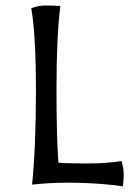

<svg xmlns="http://www.w3.org/2000/svg" viewBox="-20 -669 483 700"><path d="M97 4Q111 -134 111 -338.5Q111 -543 94 -639Q120 -649 146 -649Q172 -649 200 -647Q186 -536 186 -348.5Q186 -161 193 -76Q228 -73 299 -73Q370 -73 423 -82Q431 -56 431 -31.5Q431 -7 427 11Q408 6 347 1.5Q286 -3 225 -3Q164 -3 97 4Z"/></svg>

Font: Port Lligat Sans
Style: Regular
Weight: 400
Designer: Dario Muhafara, Eduardo Rodriguez Tunni
Foundry: Tipo
Version: Version 1.002